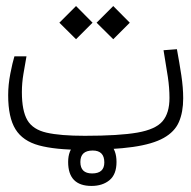

<svg xmlns="http://www.w3.org/2000/svg" viewBox="-20 -490 626 630"><path d="M248.5 1.5Q161.1 1.5 107.9 -12.9Q54.7 -27.3 30.8 -65.9Q6.8 -104.5 6.8 -177.7Q6.8 -211.9 13.9 -248.3Q21 -284.7 27.3 -305.2H66.9Q62 -277.3 56.9 -247.6Q51.8 -217.8 51.8 -187.5Q51.8 -126.5 69.8 -95.7Q87.9 -64.9 132.8 -54.7Q177.7 -44.4 258.3 -44.4Q370.6 -44.4 430.7 -54.9Q490.7 -65.4 513.4 -92.3Q536.1 -119.1 536.1 -168.5Q536.1 -201.2 530.8 -237.3Q525.4 -273.4 516.6 -325.2L560.5 -328.6Q568.8 -283.7 575 -242.9Q581.1 -202.1 581.1 -167.5Q581.1 -122.1 567.1 -89.8Q553.2 -57.6 517.1 -37.4Q481 -17.1 416 -7.8Q351.1 1.5 248.5 1.5ZM351.6 -361.3 296.9 -415.5 351.6 -470.2 405.8 -415.5ZM229.5 -361.3 174.8 -415.5 229.5 -470.2 283.7 -415.5ZM280.3 120.1Q203.6 120.1 203.6 41.5Q203.6 3.4 226.3 -16.8Q249 -37.1 284.2 -37.1Q319.3 -37.1 340.8 -17.3Q362.3 2.4 362.3 41.5Q362.3 82 339.4 101.1Q316.4 120.1 280.3 120.1ZM282.2 79.1Q322.3 79.1 322.3 43Q322.3 3.9 284.2 3.9Q243.7 3.9 243.7 41.5Q243.7 79.1 282.2 79.1Z"/></svg>

Font: Cascadia Code ExtraLight
Style: Regular
Weight: 200
Monospace: yes
Designer: Aaron Bell
Foundry: Saja Typeworks
Version: Version 2407.024; ttfautohint (v1.8.4)